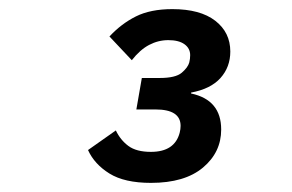

<svg xmlns="http://www.w3.org/2000/svg" viewBox="-20 -724 640 421"><path d="M330 -553Q365 -553 378.5 -564.5Q392 -576 395 -587Q397 -595 397 -603Q397 -618 384.5 -627Q372 -636 349 -636Q327 -636 307 -625.5Q287 -615 269 -592L220 -644Q246 -672 278 -688Q310 -704 358 -704Q419 -704 452 -678.5Q485 -653 485 -611Q485 -577 463.5 -553Q442 -529 399 -521V-519Q465 -505 465 -440Q465 -390 425 -356.5Q385 -323 311 -323Q253 -323 220 -343.5Q187 -364 173 -395L234 -438Q244 -417 261.5 -404Q279 -391 311 -391Q363 -391 374 -433Q376 -441 376 -448Q376 -484 321 -484H279L291 -553Z"/></svg>

Font: IBM Plex Mono SemiBold
Style: Italic
Weight: 600
Italic angle: -9°
Monospace: yes
Designer: Mike Abbink, Paul van der Laan, Pieter van Rosmalen
Foundry: Bold Monday
Version: Version 2.3